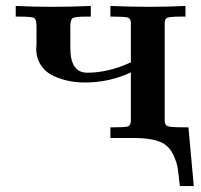

<svg xmlns="http://www.w3.org/2000/svg" viewBox="-20 -465 679 647"><path d="M33 -409V-445Q93 -442 154 -442Q220 -442 286 -445V-409H270Q233 -409 225 -404Q217 -399 217 -376V-303Q217 -220 274 -220Q346 -220 421 -255V-389Q420 -403 410.5 -406Q401 -409 363 -409H352V-445Q418 -442 484 -442Q545 -442 605 -445V-409H587Q552 -409 543.5 -405Q535 -401 535 -387V-60Q535 -44 544 -40Q553 -36 598 -36H615L633 162H586Q582 122 578.5 100.5Q575 79 563.5 55.5Q552 32 533 20Q502 0 429 0H352V-36H367Q403 -36 411.5 -39Q420 -42 421 -58V-221Q348 -187 267 -187Q239 -187 213 -192Q187 -197 160.5 -209Q134 -221 118 -245Q102 -269 102 -302Q102 -304 102.5 -307.5Q103 -311 103 -313V-376Q103 -400 95 -404.5Q87 -409 44 -409Z"/></svg>

Font: CMU Serif
Style: Bold
Weight: 700
Version: Version 0.7.0